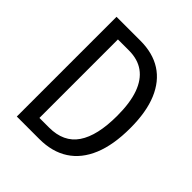

<svg xmlns="http://www.w3.org/2000/svg" viewBox="-196 -843 972 972"><g transform="rotate(45 290.0 -357.0)"><path d="M528 -365Q528 -245 494.5 -164Q461 -83 397 -41.5Q333 0 241 0H80V-714H251Q340 -714 401.5 -674.5Q463 -635 495.5 -557.5Q528 -480 528 -365ZM437 -362Q437 -455 415 -516Q393 -577 350.5 -607.5Q308 -638 245 -638H166V-76H235Q339 -76 388 -148Q437 -220 437 -362Z"/></g></svg>

Font: Noto Sans Khmer Condensed
Style: Regular
Weight: 400
Width: 3
Designer: Danh Hong and the Monotype Design Team
Foundry: Monotype Imaging Inc.
Version: Version 2.004